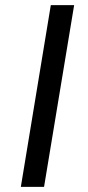

<svg xmlns="http://www.w3.org/2000/svg" viewBox="-20 -731 345 751"><path d="M270 -710.9 152.3 0H61.5L178.7 -710.9Z"/></svg>

Font: Inter 18pt ExtraBold
Style: Italic
Weight: 800
Italic angle: -9.3988°
Designer: Rasmus Andersson
Foundry: rsms
Version: Version 4.001;git-66647c0bb